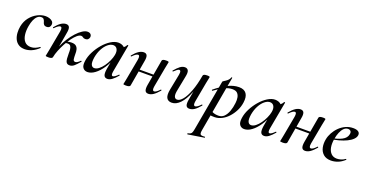

<svg xmlns="http://www.w3.org/2000/svg" viewBox="-36 -1129 3933 2067"><g transform="rotate(20 1930.5 -95.0)"><path d="M159 13Q115 13 86.5 -6Q58 -25 43.5 -56.5Q29 -88 26.5 -126Q24 -164 31 -202Q43 -263 78 -307Q113 -351 160 -375Q207 -399 252 -399Q275 -399 296.5 -392Q318 -385 331.5 -371Q345 -357 343 -335Q342 -317 330.5 -305.5Q319 -294 298 -294Q276 -294 266 -306.5Q256 -319 253 -335Q249 -349 240.5 -361Q232 -373 211 -373Q186 -373 166.5 -355Q147 -337 134 -306.5Q121 -276 114 -236Q104 -181 110.5 -134Q117 -87 142 -59Q167 -31 213 -31Q239 -31 264.5 -42Q290 -53 308 -67Q310 -69 314 -65Q318 -61 316 -58Q277 -21 236.5 -4Q196 13 159 13Z M475 -10 458 -12Q469 -72 492 -129Q515 -186 545.5 -234Q576 -282 609.5 -318.5Q643 -355 675 -375.5Q707 -396 732 -396Q758 -396 770 -382Q782 -368 779 -349Q777 -335 766 -324Q755 -313 736 -313Q716 -313 706 -322Q696 -331 683 -331Q663 -331 638 -310Q613 -289 587.5 -254Q562 -219 539.5 -177.5Q517 -136 499.5 -92Q482 -48 475 -10ZM427 8Q409 8 403 6Q397 4 397 1Q397 -3 402.5 -25.5Q408 -48 412 -74L453 -297Q462 -349 438 -349Q427 -349 411.5 -338.5Q396 -328 376 -307Q373 -303 368.5 -307.5Q364 -312 368 -316Q403 -358 432 -376.5Q461 -395 488 -395Q517 -395 526 -373Q535 -351 526 -306L475 -10Q470 8 427 8ZM672 11Q647 11 636 -4.5Q625 -20 623 -47Q621 -74 621 -108Q622 -133 619.5 -154Q617 -175 607.5 -189Q598 -203 575 -203Q561 -203 545 -199L542 -212Q559 -220 577 -223.5Q595 -227 611 -227Q646 -227 663 -212.5Q680 -198 685.5 -174.5Q691 -151 690 -125Q690 -87 693.5 -65.5Q697 -44 718 -44Q730 -44 744.5 -54Q759 -64 771 -77Q775 -80 779 -76Q783 -72 779 -68Q748 -31 724 -10Q700 11 672 11Z M877 13Q844 13 825 -11.5Q806 -36 814 -91Q821 -143 848.5 -197Q876 -251 915.5 -297Q955 -343 1000 -371Q1045 -399 1086 -399Q1105 -399 1125 -392Q1145 -385 1159.5 -368.5Q1174 -352 1176 -326L1122 -357Q1137 -359 1155 -373Q1173 -387 1183 -407Q1185 -410 1190.5 -408.5Q1196 -407 1195 -405L1137 -89Q1128 -38 1150 -38Q1160 -38 1175 -48.5Q1190 -59 1208 -77Q1211 -80 1215 -76Q1219 -72 1216 -69Q1185 -32 1157.5 -11.5Q1130 9 1104 9Q1075 9 1065 -14Q1055 -37 1063 -89L1088 -229L1108 -246Q1082 -166 1043 -108Q1004 -50 961 -18.5Q918 13 877 13ZM932 -52Q957 -52 983 -72Q1009 -92 1032 -124Q1055 -156 1071.5 -192.5Q1088 -229 1094 -261Q1102 -304 1087.5 -329.5Q1073 -355 1041 -355Q1011 -354 980.5 -328.5Q950 -303 927 -259.5Q904 -216 894 -160Q885 -101 896.5 -76.5Q908 -52 932 -52Z M1317 8Q1299 8 1293 6Q1287 4 1287 1Q1287 -3 1292.5 -25.5Q1298 -48 1302 -74L1343 -297Q1352 -349 1328 -349Q1317 -349 1301.5 -338.5Q1286 -328 1266 -307Q1263 -303 1258.5 -307.5Q1254 -312 1258 -316Q1293 -358 1322 -376.5Q1351 -395 1378 -395Q1407 -395 1416 -373Q1425 -351 1416 -306L1365 -10Q1360 8 1317 8ZM1358 -182 1361 -204H1600L1597 -182ZM1573 9Q1544 9 1535.5 -13.5Q1527 -36 1535 -81L1587 -376Q1591 -394 1634 -394Q1652 -394 1658 -391.5Q1664 -389 1664 -387Q1664 -383 1659 -361Q1654 -339 1649 -312L1608 -89Q1599 -37 1624 -37Q1646 -37 1685 -79Q1689 -83 1693 -78.5Q1697 -74 1693 -70Q1658 -29 1629.5 -10Q1601 9 1573 9Z M1842 13Q1799 13 1782.5 -19Q1766 -51 1780 -119L1815 -297Q1820 -327 1815.5 -337.5Q1811 -348 1801 -348Q1790 -348 1776 -337Q1762 -326 1744 -309Q1740 -305 1736 -309Q1732 -313 1736 -317Q1768 -355 1794.5 -375Q1821 -395 1849 -395Q1877 -395 1888 -372.5Q1899 -350 1887 -297L1856 -138Q1845 -87 1853.5 -62.5Q1862 -38 1886 -38Q1916 -38 1948.5 -77Q1981 -116 2009.5 -191.5Q2038 -267 2057 -376L2073 -375Q2053 -257 2018 -169.5Q1983 -82 1938 -34.5Q1893 13 1842 13ZM2043 9Q2014 9 2005.5 -13Q1997 -35 2005 -80L2057 -376Q2061 -394 2104 -394Q2122 -394 2128 -391.5Q2134 -389 2134 -387Q2134 -383 2129 -360.5Q2124 -338 2119 -312L2078 -89Q2069 -37 2094 -37Q2104 -37 2120 -47.5Q2136 -58 2155 -79Q2158 -83 2162.5 -78.5Q2167 -74 2163 -70Q2128 -28 2100 -9.5Q2072 9 2043 9Z M2121 275Q2118 276 2116.5 270Q2115 264 2119 263Q2140 258 2150 252Q2160 246 2165.5 230.5Q2171 215 2176 185L2278 -386Q2278 -389 2288 -395.5Q2298 -402 2312.5 -411.5Q2327 -421 2338.5 -434Q2350 -447 2354 -462Q2356 -466 2361 -465Q2366 -464 2365 -460L2252 178Q2245 218 2255 228.5Q2265 239 2303 235Q2307 234 2308.5 239.5Q2310 245 2305 246ZM2330 1Q2301 1 2278.5 -2Q2256 -5 2242 -8L2252 -67Q2272 -52 2298.5 -40Q2325 -28 2364 -28Q2402 -28 2427.5 -53.5Q2453 -79 2469 -122.5Q2485 -166 2491 -220Q2495 -253 2490 -282Q2485 -311 2467 -329.5Q2449 -348 2410 -348Q2366 -348 2319 -325Q2272 -302 2213 -259Q2209 -255 2205.5 -260Q2202 -265 2205 -268Q2268 -321 2336.5 -357Q2405 -393 2470 -393Q2529 -393 2554.5 -357Q2580 -321 2570 -253Q2563 -202 2539.5 -156Q2516 -110 2483 -74.5Q2450 -39 2410 -19Q2370 1 2330 1Z M2673 13Q2640 13 2621 -11.5Q2602 -36 2610 -91Q2617 -143 2644.5 -197Q2672 -251 2711.5 -297Q2751 -343 2796 -371Q2841 -399 2882 -399Q2901 -399 2921 -392Q2941 -385 2955.5 -368.5Q2970 -352 2972 -326L2918 -357Q2933 -359 2951 -373Q2969 -387 2979 -407Q2981 -410 2986.5 -408.5Q2992 -407 2991 -405L2933 -89Q2924 -38 2946 -38Q2956 -38 2971 -48.5Q2986 -59 3004 -77Q3007 -80 3011 -76Q3015 -72 3012 -69Q2981 -32 2953.5 -11.5Q2926 9 2900 9Q2871 9 2861 -14Q2851 -37 2859 -89L2884 -229L2904 -246Q2878 -166 2839 -108Q2800 -50 2757 -18.5Q2714 13 2673 13ZM2728 -52Q2753 -52 2779 -72Q2805 -92 2828 -124Q2851 -156 2867.5 -192.5Q2884 -229 2890 -261Q2898 -304 2883.5 -329.5Q2869 -355 2837 -355Q2807 -354 2776.5 -328.5Q2746 -303 2723 -259.5Q2700 -216 2690 -160Q2681 -101 2692.5 -76.5Q2704 -52 2728 -52Z M3113 8Q3095 8 3089 6Q3083 4 3083 1Q3083 -3 3088.5 -25.5Q3094 -48 3098 -74L3139 -297Q3148 -349 3124 -349Q3113 -349 3097.5 -338.5Q3082 -328 3062 -307Q3059 -303 3054.5 -307.5Q3050 -312 3054 -316Q3089 -358 3118 -376.5Q3147 -395 3174 -395Q3203 -395 3212 -373Q3221 -351 3212 -306L3161 -10Q3156 8 3113 8ZM3154 -182 3157 -204H3396L3393 -182ZM3369 9Q3340 9 3331.5 -13.5Q3323 -36 3331 -81L3383 -376Q3387 -394 3430 -394Q3448 -394 3454 -391.5Q3460 -389 3460 -387Q3460 -383 3455 -361Q3450 -339 3445 -312L3404 -89Q3395 -37 3420 -37Q3442 -37 3481 -79Q3485 -83 3489 -78.5Q3493 -74 3489 -70Q3454 -29 3425.5 -10Q3397 9 3369 9Z M3667 12Q3611 12 3579 -16.5Q3547 -45 3537.5 -90Q3528 -135 3538 -185Q3545 -223 3566 -261.5Q3587 -300 3618.5 -331Q3650 -362 3690 -380.5Q3730 -399 3776 -399Q3815 -399 3834.5 -385Q3854 -371 3851 -345Q3848 -320 3824.5 -296.5Q3801 -273 3762.5 -254.5Q3724 -236 3677 -223Q3630 -210 3580 -204L3582 -217Q3655 -228 3704.5 -253.5Q3754 -279 3762 -324Q3767 -348 3756 -360Q3745 -372 3726 -372Q3700 -372 3679 -351.5Q3658 -331 3643.5 -296Q3629 -261 3622 -218Q3613 -165 3620.5 -122.5Q3628 -80 3653 -54.5Q3678 -29 3719 -29Q3740 -29 3765 -36Q3790 -43 3813 -60Q3815 -62 3818.5 -58Q3822 -54 3820 -52Q3782 -17 3743 -2.5Q3704 12 3667 12Z"/></g></svg>

Font: Cormorant SemiBold
Style: Italic
Weight: 600
Italic angle: -10°
Designer: Christian Thalmann (Catharsis Fonts)
Foundry: Catharsis Fonts
Version: Version 4.000